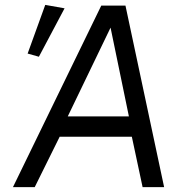

<svg xmlns="http://www.w3.org/2000/svg" viewBox="-20 -765 736 785"><path d="M122 0 224 -206H519L563 0H651L493 -742H394L33 0ZM432 -652 507 -289H257ZM139 -533 244 -731 165 -745 93 -546Z"/></svg>

Font: Cheyenne Sans
Style: Italic
Weight: 400
Italic angle: -8.13011°
Designer: The Public Sans project authors (U.S. Web Design System), Libre Franklin designed by Pablo Impallari and Rodrigo Fuenzal
Foundry: The Cheyenne Sans Project Authors
Version: Version 2.007